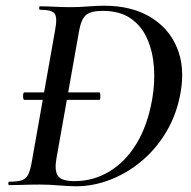

<svg xmlns="http://www.w3.org/2000/svg" viewBox="-20 -647 668 671"><path d="M65 -298Q62 -298 61 -304.5Q60 -311 61 -317.5Q62 -324 65 -324H327Q330 -324 330.5 -317.5Q331 -311 330.5 -304.5Q330 -298 327 -298ZM246 4Q222 4 186.5 1Q151 -2 120 -2Q88 -2 61.5 -1Q35 0 12 0Q9 0 9 -6Q9 -12 12 -12Q41 -12 56 -17Q71 -22 78.5 -37Q86 -52 91 -81L173 -544Q181 -587 170.5 -600Q160 -613 119 -613Q117 -613 117 -619Q117 -625 119 -625Q142 -625 169.5 -623.5Q197 -622 229 -622Q257 -622 287.5 -624.5Q318 -627 344 -627Q439 -627 504.5 -588Q570 -549 598.5 -480.5Q627 -412 611 -323Q598 -249 562.5 -188.5Q527 -128 476 -85Q425 -42 365.5 -19Q306 4 246 4ZM241 -14Q306 -14 362 -47.5Q418 -81 457 -145Q496 -209 512 -301Q522 -358 518 -412.5Q514 -467 494.5 -511.5Q475 -556 437 -582.5Q399 -609 339 -609Q297 -609 280.5 -594.5Q264 -580 257 -542L177 -92Q170 -52 182 -33Q194 -14 241 -14Z"/></svg>

Font: Cormorant Infant Light SemiBold
Style: Italic
Weight: 600
Italic angle: -10°
Version: Version 4.001